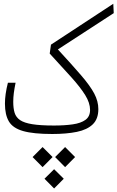

<svg xmlns="http://www.w3.org/2000/svg" viewBox="-20 -725 637 1041"><path d="M263.2 1.5Q161.1 1.5 105.5 -14.4Q49.8 -30.3 28.3 -66.4Q6.8 -102.5 6.8 -163.1Q6.8 -213.4 22.9 -276.4H64.5Q58.1 -244.6 54.9 -220.2Q51.8 -195.8 51.8 -172.9Q51.8 -137.7 59.3 -113.3Q66.9 -88.9 89.1 -73.7Q111.3 -58.6 155.5 -51.5Q199.7 -44.4 272.9 -44.4Q330.6 -44.4 374.5 -50.8Q418.5 -57.1 443.4 -75.2Q468.3 -93.3 468.3 -128.9Q468.3 -167 441.9 -209.5Q415.5 -252 366.5 -306.4Q317.4 -360.8 249.5 -434.6L256.3 -482.9L594.2 -704.6L596.7 -653.8L293.9 -457Q372.1 -372.1 420.4 -315.9Q468.8 -259.8 491 -217.8Q513.2 -175.8 513.2 -133.3Q513.2 -80.1 482.9 -50.8Q452.6 -21.5 396.5 -10Q340.3 1.5 263.2 1.5ZM210.9 72.3 265.1 126.5 210.9 181.2 156.7 126.5ZM333 72.3 387.2 126.5 333 181.2 278.8 126.5ZM273.4 192.4 325.7 244.1 273.4 296.9 221.2 244.1Z"/></svg>

Font: Cascadia Mono ExtraLight
Style: Regular
Weight: 200
Monospace: yes
Designer: Aaron Bell
Foundry: Saja Typeworks
Version: Version 2404.023; ttfautohint (v1.8.4)